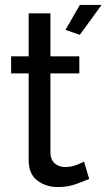

<svg xmlns="http://www.w3.org/2000/svg" viewBox="-20 -750 431 777"><path d="M341 -26Q325 -19 290.5 -6Q256 7 214 7Q166 7 131 -19.5Q96 -46 96 -102V-453H25V-522H96V-696H184V-522H301V-453H184V-129Q186 -101 203 -87.5Q220 -74 243 -74Q269 -74 291 -83Q313 -92 320 -96ZM303 -609 245 -629 303 -730H391Z"/></svg>

Font: Raleway Medium
Style: Regular
Weight: 500
Designer: Matt McInerney, Pablo Impallari, Rodrigo Fuenzalida
Foundry: Matt McInerney, Pablo Impallari, Rodrigo Fuenzalida
Version: Version 4.026